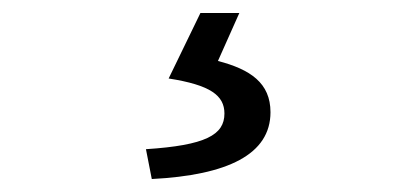

<svg xmlns="http://www.w3.org/2000/svg" viewBox="-20 -23 646 296"><path d="M214 253C331 247 397 215 397 150C397 105 366 84 316 71L349 -3H289L240 98C304 108 326 124 326 152C326 185 297 201 205 207Z"/></svg>

Font: Source Han Sans KR
Style: Regular
Weight: 400
Designer: Ryoko NISHIZUKA 西塚涼子 (kana, bopomofo & ideographs); Paul D. Hunt (Latin, Greek & Cyrillic); Sandoll Communications 산돌커뮤니
Foundry: Adobe
Version: Version 2.004;hotconv 1.0.118;makeotfexe 2.5.65603